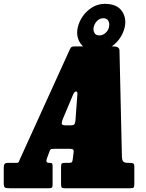

<svg xmlns="http://www.w3.org/2000/svg" viewBox="-60 -1002 775 1022"><path d="M-40 -28.5V-110.5Q-40 -123.5 -35.5 -129.2Q-31 -135 -17 -135H25.5Q38 -135 40 -140.2Q42 -145.5 45.5 -153.5L311.5 -738.5Q317 -750 321.5 -752.5Q326 -755 343 -755H543Q575.5 -755 576 -733.5L589 -165.5Q589.5 -151.5 595.2 -143.2Q601 -135 622.5 -135H628.5Q641.5 -135 648.2 -132.5Q655 -130 655 -115.5V-22.5Q655 -7.5 651 -3.8Q647 0 632.5 0H285.5Q270.5 0 267.8 -4.8Q265 -9.5 265 -24.5V-113.5Q265 -128 268.8 -131.5Q272.5 -135 286.5 -135H303.5Q321.5 -135 323.8 -140Q326 -145 328 -159.5L332 -193.5Q333 -203.5 328 -206.8Q323 -210 308.5 -210H235Q220.5 -210 214.2 -209Q208 -208 204 -197.5L189 -156.5Q181.5 -135 201.5 -135H203.5Q215.5 -135 217.8 -130.8Q220 -126.5 220 -114.5V-18.5Q220 -6 215.5 -3Q211 0 199.5 0H-7Q-28 0 -34 -3.8Q-40 -7.5 -40 -28.5ZM329.5 -499.5 274 -367.5Q269.5 -356.5 268.5 -345.8Q267.5 -335 287.5 -335H318Q335.5 -335 338.5 -345Q341.5 -355 342 -365.5L352 -501.5Q352.5 -515 345 -515Q336 -515 329.5 -499.5ZM460 -731.5Q396 -731.5 369.5 -769.2Q343 -807 354 -856Q361.5 -889 382 -917.5Q402.5 -946 432.5 -963.8Q462.5 -981.5 497.5 -981.5Q562 -981.5 588.5 -943.5Q615 -905.5 603.5 -856Q596 -823.5 575.5 -795Q555 -766.5 525.2 -749Q495.5 -731.5 460 -731.5ZM468.5 -813.5Q487.5 -813.5 502 -827Q516.5 -840.5 520 -857Q524.5 -877 516.8 -891Q509 -905 490 -905Q471.5 -905 457.2 -891Q443 -877 438.5 -857Q435 -840.5 442.5 -827Q450 -813.5 468.5 -813.5Z"/></svg>

Font: Besley* Condensed Fatface
Style: Italic
Weight: 900
Width: 3
Italic angle: -13°
Designer: Owen Earl
Foundry: indestructible type*
Version: Version 3.000; ttfautohint (v1.8.3)